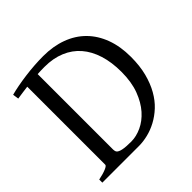

<svg xmlns="http://www.w3.org/2000/svg" viewBox="-164 -776 921 921"><g transform="rotate(-45 296.5 -315.0)"><path d="M221.2 -588.9Q196.8 -588.9 173.3 -587.4V-75.2Q173.3 -64.5 178.2 -57.6Q185.1 -49.3 204.6 -45.2Q224.1 -41 262.2 -41Q295.9 -41 331.8 -57.4Q367.7 -73.7 397.5 -107.2Q427.2 -140.6 446.3 -191.4Q465.3 -242.2 465.3 -311Q465.3 -376 449.2 -427.5Q433.1 -479 402.1 -514.9Q371.1 -550.8 325.4 -569.8Q279.8 -588.9 221.2 -588.9ZM548.3 -330.1Q548.3 -269 535.9 -220.9Q523.4 -172.9 502.4 -136Q481.4 -99.1 453.9 -73.5Q426.3 -47.9 395.5 -31.5Q364.7 -15.1 333.3 -7.6Q301.8 0 272.9 0H24.4V-21Q57.6 -27.8 76.4 -35.9Q95.2 -43.9 95.2 -50.8V-580.1Q75.7 -577.6 58.1 -575.2Q40.5 -572.8 24.4 -570.3L20 -600.6Q41.5 -606.4 69.6 -611.8Q97.7 -617.2 128.9 -621.3Q160.2 -625.5 192.1 -627.7Q224.1 -629.9 252.9 -629.9Q320.8 -629.9 375.5 -609.6Q430.2 -589.4 468.5 -550.8Q506.8 -512.2 527.6 -456.5Q548.3 -400.9 548.3 -330.1Z"/></g></svg>

Font: Gentium Plus Viet
Style: Regular
Weight: 400
Designer: J. Victor Gaultney, Annie Olsen, Iska Routamaa, Becca Hirsbrunner
Foundry: SIL International
Version: Version 5.000